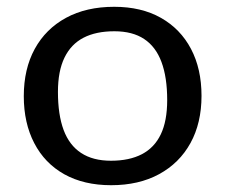

<svg xmlns="http://www.w3.org/2000/svg" viewBox="-20 -535 663 565"><path d="M306.5 -62Q360.5 -62 397.5 -81.2Q434.5 -100.5 453.2 -139.8Q472 -179 472 -240.5Q472 -307.5 455.2 -352.5Q438.5 -397.5 404.2 -420.2Q370 -443 316.5 -443Q262.5 -443 225.8 -424Q189 -405 169.8 -365.5Q150.5 -326 150.5 -264.5Q150.5 -197.5 167.2 -152.5Q184 -107.5 218.8 -84.8Q253.5 -62 306.5 -62ZM307 10Q227 10 169.2 -22.2Q111.5 -54.5 80.8 -113.8Q50 -173 50 -252Q50 -332 82.2 -391Q114.5 -450 174.2 -482.5Q234 -515 316 -515Q396 -515 453.5 -482.5Q511 -450 542 -391.2Q573 -332.5 573 -253Q573 -173 540.5 -114Q508 -55 448.2 -22.5Q388.5 10 307 10Z"/></svg>

Font: Newsreader 7pt
Style: Regular
Weight: 400
Designer: Hugues Gentile
Foundry: Production Type
Version: Version 1.003